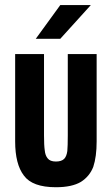

<svg xmlns="http://www.w3.org/2000/svg" viewBox="-20 -746 449 773"><path d="M41 -176.8V-528.3H157.2V-201.2Q157.2 -160.2 160.2 -140.6Q162.1 -120.1 171.9 -108.4Q181.6 -95.7 205.1 -95.7Q227.5 -95.7 238.3 -106.4Q248 -116.2 251 -137.7Q252 -147.5 252.4 -163.6Q252.9 -179.7 252.9 -201.2V-528.3H369.1V-176.8Q369.1 -115.2 355.5 -74.2Q340.8 -36.1 305.7 -13.7Q269.5 7.8 205.1 7.8Q110.4 7.8 76.2 -39.1Q41 -85 41 -176.8ZM222.7 -725.6H345.7L222.7 -589.8H124Z"/></svg>

Font: Dinish Condensed
Style: Bold
Weight: 700
Width: 3
Designer: Bert Driehuis
Foundry: Playbeing
Version: Version 3.006; git-39231f3c-release